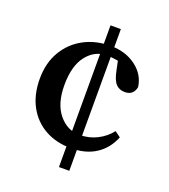

<svg xmlns="http://www.w3.org/2000/svg" viewBox="-121 -691 720 820"><g transform="rotate(20 238.5 -281.0)"><path d="M288 41H241V-603H288ZM271 -477Q216 -477 179.5 -430.5Q143 -384 143 -296Q143 -212 181.5 -165Q220 -118 276 -118Q319 -118 355.5 -136.5Q392 -155 416 -186L442 -167Q420 -112 374 -82Q328 -52 261 -52Q194 -52 143 -80.5Q92 -109 63.5 -161.5Q35 -214 35 -286Q35 -358 66.5 -411Q98 -464 151.5 -492.5Q205 -521 272 -521Q340 -521 387.5 -485.5Q435 -450 442 -395Q434 -356 395 -356Q370 -356 354.5 -372.5Q339 -389 331 -430L318 -492L365 -456Q341 -468 318 -472.5Q295 -477 271 -477Z"/></g></svg>

Font: Lisu Bosa
Style: Bold
Weight: 700
Designer: David Morse, Annie Olsen, Victor Gaultney, Frank Grießhammer (Latin)
Foundry: SIL International
Version: Version 2.000